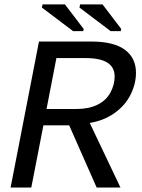

<svg xmlns="http://www.w3.org/2000/svg" viewBox="-20 -846 640 866"><path d="M416 0 292 -280.8H175.8L121.1 0H27.8L155.8 -658.7H391.1Q493.2 -658.7 543.2 -621.6Q593.3 -584.5 593.3 -517.6Q593.3 -466.8 568.1 -417.5Q543 -368.2 494.6 -334.7Q446.3 -301.3 384.8 -291.5L523.4 0ZM497.1 -501Q497.1 -584 367.2 -584H234.4L189.9 -354.5H326.7Q380.9 -354.5 419.9 -373.8Q459 -393.1 478 -428.5Q497.1 -463.9 497.1 -501ZM479 -705.6 338.4 -812 341.3 -826.2H442.4L526.9 -715.3L524.9 -705.6ZM309.6 -705.6 168.9 -812 171.9 -826.2H272.9L357.4 -715.3L355.5 -705.6Z"/></svg>

Font: Cousine
Style: Italic
Weight: 400
Italic angle: -12°
Monospace: yes
Designer: Steve Matteson
Foundry: Monotype Imaging Inc.
Version: Version 1.21